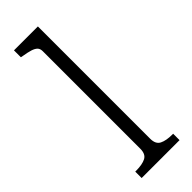

<svg xmlns="http://www.w3.org/2000/svg" viewBox="-252 -782 806 806"><g transform="rotate(-45 151.0 -379.0)"><path d="M185 -758V-91Q185 -59 206 -48.5Q227 -38 263 -38H268V0H43V-38H48Q85 -38 105.5 -48.5Q126 -59 126 -91V-670Q126 -685 118 -693Q110 -701 94 -706Q78 -711 53 -715L43 -717V-758Z"/></g></svg>

Font: Roboto Serif SemiCondensed ExtraLight
Style: Regular
Weight: 250
Width: 4
Designer: Greg Gazdowicz
Foundry: Commercial Type
Version: Version 1.007